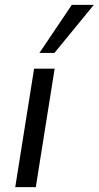

<svg xmlns="http://www.w3.org/2000/svg" viewBox="-20 -774 408 794"><path d="M43 0 121 -490H206L128 0ZM143 -555 277 -754H368L205 -555Z"/></svg>

Font: Nunito Sans 10pt
Style: Italic
Weight: 400
Italic angle: -9°
Designer: Vernon Adams
Foundry: Vernon Adams
Version: Version 3.101;gftools[0.9.27]